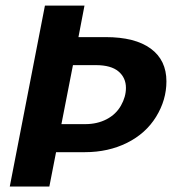

<svg xmlns="http://www.w3.org/2000/svg" viewBox="-20 -679 640 699"><path d="M289.1 -125H184.1L159.7 0H15.6L143.6 -658.7H287.6L265.6 -543.9H364.7Q471.7 -543.9 528.8 -502Q585.9 -460 585.9 -382.8Q585.9 -314.9 548.3 -253.9Q510.7 -192.9 442.4 -158.9Q374 -125 289.1 -125ZM438.5 -358.9Q438.5 -396 411.4 -418.9Q384.3 -441.9 328.6 -441.9H245.6L203.6 -227.1H290.5Q334 -227.1 368.2 -244.9Q402.3 -262.7 420.4 -294.7Q438.5 -326.7 438.5 -358.9Z"/></svg>

Font: Liberation Mono
Style: Bold Italic
Weight: 700
Italic angle: -12°
Monospace: yes
Designer: Steve Matteson
Foundry: Ascender Corporation
Version: Version 2.1.5